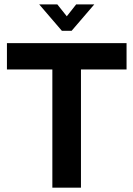

<svg xmlns="http://www.w3.org/2000/svg" viewBox="-20 -866 616 886"><path d="M221.6 0V-545.4H12V-667H564V-545.4H353.6V0ZM265.4 -724 161 -845.6H244.6L288.2 -790.8L331.4 -845.6H415L310.6 -724Z"/></svg>

Font: Maven Pro VF Beta
Style: Regular
Weight: 400
Designer: Joe Prince
Foundry: Joe Prince
Version: Version 2.002